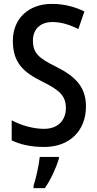

<svg xmlns="http://www.w3.org/2000/svg" viewBox="-20 -744 499 985"><path d="M421 -198C421 -296 369 -351 269 -401C178 -446 149 -471 149 -537C149 -592 185 -631 249 -631C292 -631 336 -618 382 -595L413 -685C367 -708 310 -724 248 -724C127 -725 45 -648 46 -533C46 -419 105 -371 196 -326C287 -281 318 -252 318 -189C318 -129 279 -83 206 -83C152 -83 89 -100 40 -127V-24C87 -1 143 10 207 10C337 10 421 -73 421 -198ZM282 71V61H184C180 102 164 174 152 209V221H210C240 179 268 117 282 71Z"/></svg>

Font: Noto Sans Armenian Condensed Medium
Style: Regular
Weight: 500
Width: 3
Designer: Monotype Design Team
Foundry: Monotype Imaging Inc.
Version: Version 2.008